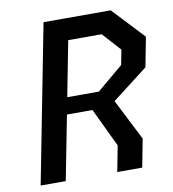

<svg xmlns="http://www.w3.org/2000/svg" viewBox="-82 -802 789 874"><g transform="rotate(-10 312.5 -365.0)"><path d="M35.5 0H151.5L209.5 -297.5H327.5L412.5 -119L389.5 0H505L530 -130L433.5 -320L598.5 -447L625 -584L488 -730H177.5ZM224.5 -375 274 -630H428.5L505 -545.5L491.5 -476.5L370.5 -375Z"/></g></svg>

Font: Monaspace Krypton Medium
Style: Italic
Weight: 500
Italic angle: -11°
Designer: Riley Cran & the Lettermatic Team
Foundry: Lettermatic
Version: Version 1.101 (Monaspace Krypton)